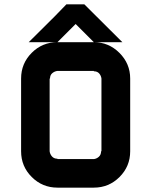

<svg xmlns="http://www.w3.org/2000/svg" viewBox="-20 -860 697 880"><path d="M410 -130.8Q423.3 -132.5 433.3 -141.7Q443.3 -150.8 443.3 -166.7H445V-500Q443.3 -513.3 434.6 -523.3Q425.8 -533.3 410 -533.3V-535H243.3Q230 -533.3 219.6 -524.6Q209.2 -515.8 209.2 -500H207.5V-166.7Q209.2 -153.3 218.3 -142.9Q227.5 -132.5 243.3 -132.5V-130.8ZM410 0H243.3Q174.2 0 125.4 -48.8Q76.7 -97.5 76.7 -166.7V-500Q76.7 -569.2 125.4 -617.9Q174.2 -666.7 243.3 -666.7H111.7Q130.8 -685.8 166.2 -720.8Q201.7 -755.8 230.4 -784.6Q259.2 -813.3 284.2 -840H366.7Q371.7 -835 540.8 -666.7H410Q478.3 -666.7 527.5 -617.5Q576.7 -568.3 576.7 -500V-166.7Q576.7 -97.5 527.9 -48.8Q479.2 0 410 0ZM410 -666.7 326.7 -750 243.3 -666.7Z"/></svg>

Font: 0xA000-Squareish
Style: Squareish-Bold
Weight: 700
Version: Version 0.1